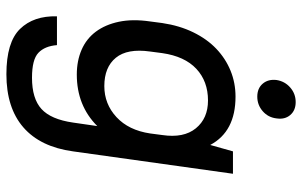

<svg xmlns="http://www.w3.org/2000/svg" viewBox="-192 -544 944 600"><g transform="rotate(90 280.0 -244.0)"><path d="M213 -12Q170 -12 135.5 -27Q101 -42 79 -71.5Q57 -101 48 -143.5Q39 -186 47 -241L52 -279Q60 -333 81 -376Q102 -419 132.5 -448Q163 -477 201 -492.5Q239 -508 282 -508Q391 -508 433 -429L453 -500H523L453 0Q439 102 378 155Q317 208 212 208Q112 208 70.5 165.5Q29 123 31 50H121Q124 88 145 108Q166 128 223 128Q288 128 320.5 98.5Q353 69 363 0L374 -76Q310 -12 213 -12ZM249 -98Q305 -98 346 -136Q387 -174 397 -241L402 -279Q412 -346 381 -384Q350 -422 294 -422Q234 -422 195 -385.5Q156 -349 146 -279L141 -241Q131 -170 160.5 -134Q190 -98 249 -98ZM282 -576Q256 -576 241.5 -593Q227 -610 230 -636Q234 -662 253.5 -679Q273 -696 299 -696Q325 -696 339.5 -679Q354 -662 350 -636Q347 -610 327.5 -593Q308 -576 282 -576Z"/></g></svg>

Font: Retni Sans Medium
Style: Italic
Weight: 500
Italic angle: -8°
Designer: Vitaly Kuzmin
Foundry: ParaType Ltd.
Version: Version 1.00;June 10, 2019;FontCreator 11.5.0.2425 64-bit; t